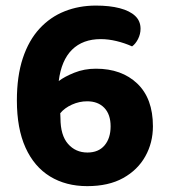

<svg xmlns="http://www.w3.org/2000/svg" viewBox="-20 -642 596 678"><path d="M476.3 -540.5Q476.3 -521.6 467.5 -504.3Q458.7 -487 446.4 -478.2Q420.6 -489.9 391.6 -496.9Q362.6 -503.9 335.9 -503.9Q272.4 -503.9 234.4 -466.5Q196.5 -429.1 187.4 -355.7Q207.4 -371.2 242.5 -385.3Q277.5 -399.4 318.8 -399.4Q409.8 -399.4 464.9 -346.8Q520 -294.1 520 -196.1Q520 -137.9 493.1 -89.9Q466.2 -41.8 414.9 -13.3Q363.6 15.3 288 15.3Q212.6 15.3 156.6 -19Q100.6 -53.3 70.1 -120.7Q39.6 -188.1 39.6 -287.3Q39.6 -372.9 60.5 -436.3Q81.5 -499.6 119.5 -540.8Q157.5 -582 208.2 -602.1Q258.8 -622.3 318.7 -622.3Q367.4 -622.3 402.8 -613Q438.3 -603.7 457.3 -585.8Q476.3 -567.8 476.3 -540.5ZM288.8 -103.4Q327.8 -103.4 349.2 -128.6Q370.6 -153.9 370.6 -195.8Q370.6 -238 348.3 -261.2Q326 -284.3 287.7 -284.3Q260.1 -284.3 234.1 -272.6Q208.2 -260.9 192.8 -242.3L193.5 -225Q193.5 -164.3 220.2 -133.9Q246.9 -103.4 288.8 -103.4Z"/></svg>

Font: Baloo Paaji 2
Style: Regular
Weight: 400
Designer: Shuchita Grover, Noopur Datye and Ek Type
Foundry: Ek Type
Version: Version 1.700